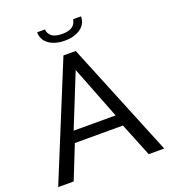

<svg xmlns="http://www.w3.org/2000/svg" viewBox="-157 -1004 991 1118"><g transform="rotate(-20 338.5 -444.5)"><path d="M301 -710H377L667 0H571L487 -208H189L106 0H10ZM467 -278 339 -606 207 -278ZM339 -788Q306 -788 280.5 -796Q255 -804 237.5 -817.5Q220 -831 211.5 -849.5Q203 -868 203 -889H252Q252 -866 272 -848Q292 -830 339 -830Q362 -830 377.5 -834.5Q393 -839 403 -847Q413 -855 418.5 -865.5Q424 -876 426 -889H475Q475 -868 466.5 -849.5Q458 -831 440.5 -817.5Q423 -804 397.5 -796Q372 -788 339 -788Z"/></g></svg>

Font: Rising Sun
Style: Regular
Weight: 400
Designer: Matt McInerney, Pablo Impallari, Rodrigo Fuenzalida (Raleway font), Stephen Hutchings (Greek), Cristiano Sobral (main ch
Foundry: The Rising Sun Project Authors
Version: Version 4.327; ttfautohint (v1.8.4.7-5d5b-dirty)